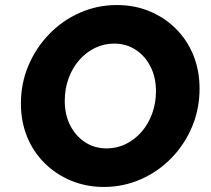

<svg xmlns="http://www.w3.org/2000/svg" viewBox="-20 -731 837 762"><path d="M392 11Q322.5 11 262.2 -14Q202 -39 157 -83.5Q112 -128 87.5 -188.5Q63 -249 63 -319.9Q63 -401 93.1 -471.5Q123.2 -542 175.6 -596Q228 -650 297.1 -680.5Q366.1 -711 444 -711Q514.6 -711 574.3 -686Q634 -661 678.5 -616.5Q723 -572 747.5 -511.6Q772 -451.1 772 -379.6Q772 -299 742.5 -228.5Q713 -158 660.5 -104Q608 -50 538.9 -19.5Q469.9 11 392 11ZM403.3 -142Q444 -142 479.5 -159.5Q515 -177 542 -208Q569 -239 584 -280.6Q599 -322.1 599 -369.1Q599 -424 577.4 -466.5Q555.8 -509.1 518.4 -533.5Q481 -558 432.9 -558Q392.4 -558 356.7 -540.5Q321 -523 294 -492Q267 -461 252 -419.5Q237 -377.9 237 -331Q237 -276 258.5 -233.7Q279.9 -191.4 317.5 -166.7Q355 -142 403.3 -142Z"/></svg>

Font: Red Hat Text VF
Style: Italic
Weight: 400
Italic angle: -12°
Designer: Pentagram, MCKL
Foundry: Pentagram, MCKL
Version: Version 1.023